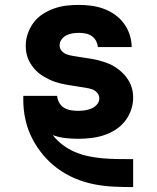

<svg xmlns="http://www.w3.org/2000/svg" viewBox="-20 -558 640 783"><path d="M522 205Q482 205 441.5 203Q401 201 361.5 193Q322 185 284.5 169Q247 153 214.5 129Q182 105 156 74Q130 43 111.5 7Q93 -29 84 -69Q75 -109 75 -149Q75 -153 75 -157.5Q75 -162 75 -167H213Q214 -152 221.5 -139Q229 -126 241.5 -118.5Q254 -111 268.5 -108.5Q283 -106 298 -106Q312 -106 326 -108Q340 -110 353 -115.5Q366 -121 375.5 -132Q385 -143 385 -157Q385 -170 376 -180Q367 -190 355 -194Q343 -198 330 -200Q317 -202 304.5 -204Q292 -206 279.5 -208Q267 -210 254.5 -212Q242 -214 229.5 -217Q217 -220 205 -224Q193 -228 181.5 -233.5Q170 -239 159 -245.5Q148 -252 138 -260Q128 -268 120 -277.5Q112 -287 105 -298Q98 -309 93.5 -321Q89 -333 87 -345.5Q85 -358 85 -371Q85 -397 93.5 -421.5Q102 -446 117.5 -466.5Q133 -487 155 -501Q177 -515 201 -523.5Q225 -532 250.5 -535Q276 -538 302 -538Q328 -538 353.5 -534.5Q379 -531 403.5 -522Q428 -513 449 -498Q470 -483 485.5 -462Q501 -441 509 -416Q517 -391 517 -366H379Q378 -379 371.5 -391.5Q365 -404 353.5 -411.5Q342 -419 328.5 -421.5Q315 -424 302 -424Q289 -424 276 -422Q263 -420 251 -414Q239 -408 231 -397Q223 -386 223 -373Q223 -360 232 -350Q241 -340 253 -336Q265 -332 277.5 -330Q290 -328 302.5 -326Q315 -324 328 -322Q341 -320 353.5 -318Q366 -316 378 -313Q390 -310 402.5 -306Q415 -302 426.5 -297Q438 -292 449 -285Q460 -278 469.5 -270Q479 -262 487.5 -252.5Q496 -243 503 -232Q510 -221 514.5 -209Q519 -197 521 -184.5Q523 -172 523 -159Q523 -133 514 -108Q505 -83 488.5 -62.5Q472 -42 449.5 -28Q427 -14 402 -6Q377 2 350.5 5Q324 8 298 8Q272 8 246 5Q220 2 195 -7Q213 16 236.5 33.5Q260 51 286 62Q312 73 340.5 79Q369 85 397.5 87.5Q426 90 455 90.5Q484 91 513 91H515Q515 91 515.5 91Q516 91 516 91H523V205Z"/></svg>

Font: Iosevka Curly Heavy Extended
Style: Regular
Weight: 900
Width: 7
Monospace: yes
Designer: Belleve Invis
Foundry: Belleve Invis
Version: Version 11.1.0; ttfautohint (v1.8.3)